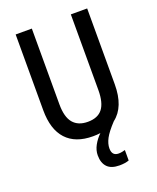

<svg xmlns="http://www.w3.org/2000/svg" viewBox="-168 -813 931 1138"><g transform="rotate(-20 297.0 -244.0)"><path d="M363 111Q363 158 405 158Q417 158 428 155.5Q439 153 446 151V217Q421 226 386 226Q334 226 309 200Q284 174 284 126Q284 94 301 63Q318 32 344 7Q321 10 297 10Q187 10 129.5 -52.5Q72 -115 72 -236V-714H174V-236Q174 -156 205.5 -118.5Q237 -81 298 -81Q361 -81 390.5 -119Q420 -157 420 -237V-714H523V-236Q523 -93 443 -32Q397 17 380 49.5Q363 82 363 111Z"/></g></svg>

Font: Noto Sans Hebrew Condensed Medium
Style: Regular
Weight: 500
Width: 3
Designer: Monotype Design Team
Foundry: Monotype Imaging Inc.
Version: Version 2.004; ttfautohint (v1.8.4.7-5d5b)